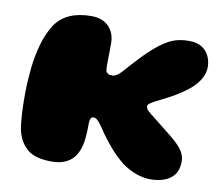

<svg xmlns="http://www.w3.org/2000/svg" viewBox="-72 -707 935 806"><g transform="rotate(10 395.5 -304.0)"><path d="M196 10.5Q127 10.5 94 -16.2Q61 -43 48 -90.5Q44.5 -106 42.2 -125.8Q40 -145.5 38.8 -167Q37.5 -188.5 37.2 -210Q37 -231.5 37 -251Q37.5 -304 43.2 -359Q49 -414 63.2 -464Q77.5 -514 102 -552Q126.5 -587 164.8 -603.5Q203 -620 255.5 -620Q302 -620 329 -593Q356 -566 356 -521Q356 -501 355.8 -484Q355.5 -467 355.2 -453.5Q355 -440 355 -430Q355 -420 355.5 -413.2Q356 -406.5 357 -403Q360.5 -396 366.2 -392.8Q372 -389.5 385 -389.5Q393 -389.5 403 -395.5Q413 -401.5 425 -415Q448 -441.5 480.2 -476Q512.5 -510.5 541 -534Q575.5 -563 606 -575.8Q636.5 -588.5 676 -588.5Q711 -588.5 732.2 -574.8Q753.5 -561 763.2 -539Q773 -517 773 -493.5Q773 -480.5 769.5 -468Q766 -455.5 759 -443.2Q752 -431 741.5 -418.8Q731 -406.5 717.5 -395Q702 -382.5 683.5 -370Q665 -357.5 644.2 -346.2Q623.5 -335 602.5 -324.5Q576 -312 563.2 -303.5Q550.5 -295 550.5 -288Q550.5 -281 555 -275Q559.5 -269 573.5 -257.5Q582.5 -250.5 595 -240.5Q607.5 -230.5 621.8 -219.2Q636 -208 649.5 -197.2Q663 -186.5 674 -177.5Q685 -168.5 690.5 -163Q713 -142.5 723.5 -123.8Q734 -105 734 -84.5Q734 -49.5 718.5 -28.5Q703 -7.5 676.5 2.2Q650 12 616.5 12Q587 12 556 0.8Q525 -10.5 496 -31Q477.5 -46 462 -61.2Q446.5 -76.5 434 -91.2Q421.5 -106 411.2 -119.5Q401 -133 393 -143.5Q377.5 -167.5 368 -180Q358.5 -192.5 351.8 -197.5Q345 -202.5 337 -202.5Q329 -202.5 325.5 -194.5Q322 -186.5 322 -174Q322 -170.5 322 -164Q322 -157.5 321.8 -149.8Q321.5 -142 321 -134.2Q320.5 -126.5 320 -119Q319.5 -111.5 319 -106Q311.5 -46.5 281 -18Q250.5 10.5 196 10.5Z"/></g></svg>

Font: Gluten ExtraBold
Style: Regular
Weight: 800
Designer: Tyler Finck
Foundry: Etcetera Type Company
Version: Version 1.300